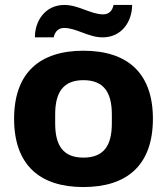

<svg xmlns="http://www.w3.org/2000/svg" viewBox="-20 -744 676 776"><path d="M121 -593H197C202 -617 217 -631 239 -631C289 -631 337 -593 395 -593C472 -593 514 -657 514 -724H439C434 -699 419 -686 397 -686C347 -686 298 -724 240 -724C164 -724 121 -661 121 -593ZM317 12C494 12 598 -77 598 -264C598 -450 494 -539 317 -539C141 -539 37 -450 37 -264C37 -77 141 12 317 12ZM317 -107C236 -107 203 -155 203 -245V-282C203 -371 236 -420 317 -420C399 -420 432 -371 432 -282V-245C432 -155 399 -107 317 -107Z"/></svg>

Font: Archivo ExtraBold
Style: Regular
Weight: 800
Designer: Hector Gatti
Foundry: Omnibus-Type
Version: Version 2.001